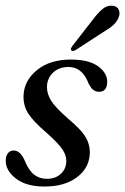

<svg xmlns="http://www.w3.org/2000/svg" viewBox="-22 -657 446 685"><path d="M145 -19Q176.5 -19 195.5 -37.2Q214.5 -55.5 214.5 -82Q215 -102.5 200.8 -124Q186.5 -145.5 145.5 -182Q97 -223.5 78.8 -252Q60.5 -280.5 62 -317Q64.5 -370 110.2 -407.2Q156 -444.5 231 -444.5Q294.5 -444.5 327.2 -421Q360 -397.5 360.5 -366.5Q360.5 -329.5 331.5 -329.5Q318.5 -329.5 308.5 -338.2Q298.5 -347 289 -370.5Q267 -418 222.5 -418Q188.5 -418 167.2 -397.8Q146 -377.5 145.5 -346.5Q145.5 -323 159.5 -299.2Q173.5 -275.5 220 -234.5Q270 -193 285.5 -164.2Q301 -135.5 298 -103Q293.5 -54 250 -22.8Q206.5 8.5 137 8.5Q71.5 8.5 34.8 -20Q-2 -48.5 -1.5 -84Q-1.5 -100 6 -110Q13.5 -120 27 -120Q52.5 -120 69 -77.5Q83 -45.5 102 -32.2Q121 -19 145 -19ZM308.5 -586Q327 -611 343.8 -624.8Q360.5 -638.5 379 -636.5Q396 -635 401.5 -622.8Q407 -610.5 402 -596.5Q396 -580 381.8 -567.2Q367.5 -554.5 346.5 -542.5L247 -478Q236 -472 232 -478Q228.5 -483 237 -494Z"/></svg>

Font: Fraunces 144pt Soft
Style: Italic
Weight: 400
Italic angle: -16°
Version: Version 1.000;[b76b70a41]